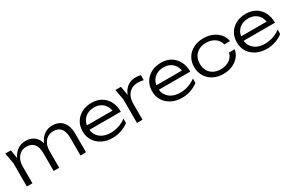

<svg xmlns="http://www.w3.org/2000/svg" viewBox="119 -1658 4139 2753"><g transform="rotate(-30 2188.0 -281.5)"><path d="M49 -563H141L173 -372V0H81V-385ZM388 -576Q461 -576 512 -544.5Q563 -513 590 -453.5Q617 -394 617 -310V0H525V-294Q525 -395 483 -446.5Q441 -498 361 -498Q304 -498 261.5 -470Q219 -442 196 -392.5Q173 -343 173 -277L136 -303Q143 -387 176.5 -448Q210 -509 264.5 -542.5Q319 -576 388 -576ZM831 -576Q904 -576 955.5 -544.5Q1007 -513 1034 -453.5Q1061 -394 1061 -310V0H969V-294Q969 -395 927 -446.5Q885 -498 805 -498Q748 -498 705.5 -470Q663 -442 640 -392.5Q617 -343 617 -277L580 -303Q587 -387 620.5 -448Q654 -509 708.5 -542.5Q763 -576 831 -576Z M1499 13Q1402 13 1327.5 -24.5Q1253 -62 1210.5 -128.5Q1168 -195 1168 -282Q1168 -370 1208 -436Q1248 -502 1319 -539Q1390 -576 1482 -576Q1573 -576 1641 -536Q1709 -496 1746.5 -423.5Q1784 -351 1784 -255H1238V-328H1745L1691 -295Q1688 -358 1661 -404Q1634 -450 1588 -475Q1542 -500 1481 -500Q1415 -500 1366 -473.5Q1317 -447 1289.5 -399Q1262 -351 1262 -286Q1262 -218 1293 -168Q1324 -118 1380 -91Q1436 -64 1512 -64Q1581 -64 1647.5 -87Q1714 -110 1767 -150V-78Q1715 -36 1643 -11.5Q1571 13 1499 13Z M1872 -563H1964L1996 -371V0H1904V-388ZM2295 -565V-482Q2276 -488 2250.5 -491Q2225 -494 2202 -494Q2142 -494 2095 -467Q2048 -440 2022 -388.5Q1996 -337 1996 -267L1970 -303Q1972 -362 1989 -412Q2006 -462 2037.5 -498.5Q2069 -535 2113.5 -555.5Q2158 -576 2214 -576Q2235 -576 2257.5 -573Q2280 -570 2295 -565Z M2649 13Q2552 13 2477.5 -24.5Q2403 -62 2360.5 -128.5Q2318 -195 2318 -282Q2318 -370 2358 -436Q2398 -502 2469 -539Q2540 -576 2632 -576Q2723 -576 2791 -536Q2859 -496 2896.5 -423.5Q2934 -351 2934 -255H2388V-328H2895L2841 -295Q2838 -358 2811 -404Q2784 -450 2738 -475Q2692 -500 2631 -500Q2565 -500 2516 -473.5Q2467 -447 2439.5 -399Q2412 -351 2412 -286Q2412 -218 2443 -168Q2474 -118 2530 -91Q2586 -64 2662 -64Q2731 -64 2797.5 -87Q2864 -110 2917 -150V-78Q2865 -36 2793 -11.5Q2721 13 2649 13Z M3646 -214Q3635 -147 3591.5 -96Q3548 -45 3481 -16Q3414 13 3333 13Q3239 13 3167 -24.5Q3095 -62 3054.5 -128.5Q3014 -195 3014 -282Q3014 -369 3054.5 -435.5Q3095 -502 3167 -539Q3239 -576 3333 -576Q3414 -576 3481 -547.5Q3548 -519 3591.5 -468Q3635 -417 3646 -349H3551Q3536 -419 3476.5 -459.5Q3417 -500 3333 -500Q3265 -500 3214.5 -473Q3164 -446 3136 -397.5Q3108 -349 3108 -282Q3108 -215 3136 -166Q3164 -117 3214.5 -90.5Q3265 -64 3333 -64Q3418 -64 3477.5 -105Q3537 -146 3551 -214Z M4052 13Q3955 13 3880.5 -24.5Q3806 -62 3763.5 -128.5Q3721 -195 3721 -282Q3721 -370 3761 -436Q3801 -502 3872 -539Q3943 -576 4035 -576Q4126 -576 4194 -536Q4262 -496 4299.5 -423.5Q4337 -351 4337 -255H3791V-328H4298L4244 -295Q4241 -358 4214 -404Q4187 -450 4141 -475Q4095 -500 4034 -500Q3968 -500 3919 -473.5Q3870 -447 3842.5 -399Q3815 -351 3815 -286Q3815 -218 3846 -168Q3877 -118 3933 -91Q3989 -64 4065 -64Q4134 -64 4200.5 -87Q4267 -110 4320 -150V-78Q4268 -36 4196 -11.5Q4124 13 4052 13Z"/></g></svg>

Font: Unbounded Light
Style: Regular
Weight: 300
Designer: Luke Prowse, Jean-Baptiste Morizot, Fátima Lázaro, Florian Runge
Foundry: NaN
Version: Version 1.700